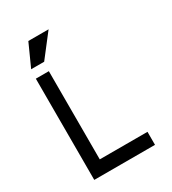

<svg xmlns="http://www.w3.org/2000/svg" viewBox="-217 -1034 1033 1150"><g transform="rotate(-30 300.0 -459.0)"><path d="M180 -700V-90H510V0H90V-700ZM304 -918 184 -763H94L164 -918Z"/></g></svg>

Font: Fliege Mono Thin
Style: Regular
Weight: 100
Version: Version 0.020;Glyphs 3.3 (3306)